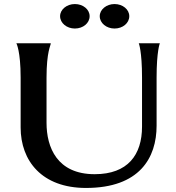

<svg xmlns="http://www.w3.org/2000/svg" viewBox="-20 -914 871 949"><path d="M82 -530V-284C82 -119 187 15 405 15C670 15 754 -134 754 -293V-530C754 -662 770 -700 770 -700H666C666 -700 682 -662 682 -530V-288C682 -149 612 -53 448 -53C262 -53 210 -186 210 -307V-530C210 -660 231 -689 231 -700H61C61 -700 82 -662 82 -530ZM350 -773C391 -773 423 -800 423 -834C423 -867 391 -894 350 -894C310 -894 277 -867 277 -834C277 -800 310 -773 350 -773ZM546 -773C587 -773 619 -800 619 -834C619 -867 587 -894 546 -894C506 -894 473 -867 473 -834C473 -800 506 -773 546 -773Z"/></svg>

Font: Coconat Demi
Style: Regular
Weight: 400
Designer: Sara Lavazza
Foundry: Collletttivo
Version: Version 1.000;Glyphs 3.2 (3217)